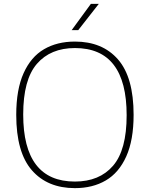

<svg xmlns="http://www.w3.org/2000/svg" viewBox="-20 -964 775 993"><path d="M64 -370Q64 -501 102 -585.5Q140 -670 207.8 -709.5Q275.5 -749 367.5 -749Q509.5 -749 590.2 -656.8Q671 -564.5 671 -370Q671 -239.5 633 -155Q595 -70.5 527.2 -30.8Q459.5 9 367.5 9Q225.5 9 144.8 -83.5Q64 -176 64 -370ZM635 -368Q635 -715.5 367.5 -715.5Q241.5 -715.5 170.8 -633.8Q100 -552 100 -372Q100 -25 367.5 -25Q494 -25 564.5 -106.5Q635 -188 635 -368ZM350.5 -808 450 -944H491L384.5 -808Z"/></svg>

Font: Encode Sans Semi Expanded Thin
Style: Regular
Weight: 250
Width: 6
Designer: Multiple Designers
Foundry: Impallari Type
Version: Version 2.000